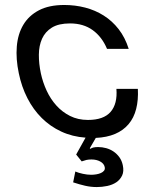

<svg xmlns="http://www.w3.org/2000/svg" viewBox="-20 -549 579 778"><path d="M413.6 -351.1Q393.1 -399.9 355.5 -427Q317.9 -454.1 263.7 -454.1Q217.8 -454.1 190.4 -437.3Q163.1 -420.4 150.4 -392.1Q137.7 -363.8 137.5 -327.4Q137.2 -291 145.5 -252Q153.3 -215.8 168.9 -181.9Q184.6 -147.9 208.3 -121.6Q231.9 -95.2 263.9 -79.1Q295.9 -63 336.4 -63Q399.9 -63 428.2 -95.7Q456.5 -128.4 451.7 -189H538.6Q541 -143.6 531.7 -107.4Q522.5 -71.3 501 -45.9Q479.5 -20.5 446.3 -6.3Q413.1 7.8 368.2 9.8L343.8 51.8L346.7 54.2Q354.5 46.9 377.9 46.9Q394 46.9 410.2 51.3Q426.3 55.7 439.9 64.9Q453.6 74.2 463.6 87.9Q473.6 101.6 477.5 120.1Q482.9 145 474.9 162.1Q466.8 179.2 451.2 189.7Q435.5 200.2 414.3 204.6Q393.1 209 372.1 209Q348.1 209 324.7 203.6Q301.3 198.2 276.4 189.9L285.2 146Q297.9 151.4 315.7 155.3Q333.5 159.2 349.1 159.2Q359.4 159.2 369.9 157.5Q380.4 155.8 388.7 152.1Q397 148.4 401.6 142.6Q406.2 136.7 404.3 127.9Q401.4 113.8 386.2 105.5Q371.1 97.2 350.6 97.2Q338.9 97.2 330.3 99.1Q321.8 101.1 311 105L288.6 77.1L326.7 8.8Q272.9 4.9 228.3 -15.9Q183.6 -36.6 149.2 -70.8Q114.7 -105 91.1 -151.1Q67.4 -197.3 56.2 -252Q43.9 -310.1 48.1 -360.6Q52.2 -411.1 74.5 -448.5Q96.7 -485.8 137.7 -507.3Q178.7 -528.8 240.2 -528.8Q284.2 -528.8 325 -518.3Q365.7 -507.8 400.1 -486.1Q434.6 -464.4 460.7 -430.9Q486.8 -397.5 501.5 -351.1Z"/></svg>

Font: XB Khoramshahr
Style: Oblique
Weight: 400
Italic angle: 12°
Designer: Behnam
Foundry: Irmug
Version: Version 8.005 2009